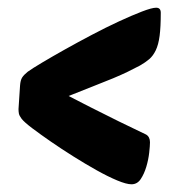

<svg xmlns="http://www.w3.org/2000/svg" viewBox="-20 -594 469 498"><path d="M158 -345Q183 -332 195 -326Q207 -320 214.5 -316Q222 -312 228.5 -309Q235 -306 248.5 -299Q262 -292 287.5 -279.5Q313 -267 359 -245Q369 -239 369 -225Q369 -216 367 -198Q365 -180 359.5 -161.5Q354 -143 345 -129.5Q336 -116 321 -116Q308 -116 284 -126Q260 -136 230.5 -152.5Q201 -169 170 -188.5Q139 -208 111.5 -227Q84 -246 63.5 -261.5Q43 -277 36 -286Q30 -294 29 -299.5Q28 -305 28 -311L32 -372Q33 -386 37.5 -393Q42 -400 52 -408Q63 -416 89 -431.5Q115 -447 148 -465.5Q181 -484 218 -503.5Q255 -523 288.5 -538.5Q322 -554 348 -564Q374 -574 385 -574Q397 -574 397 -561Q397 -524 394 -501Q391 -478 384 -463.5Q377 -449 367 -440.5Q357 -432 343 -424Q328 -416 311.5 -408Q295 -400 273.5 -391Q252 -382 223.5 -371Q195 -360 158 -345Z"/></svg>

Font: Poetsen One
Style: Regular
Weight: 400
Designer: Pablo Impallari, Rodrigo Fuenzalida
Foundry: Pablo Impallari, Rodrigo Fuenzalida
Version: Version 1.001; ttfautohint (v0.93) -l 8 -r 50 -G 200 -x 14 -